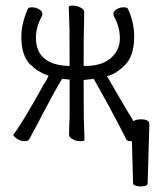

<svg xmlns="http://www.w3.org/2000/svg" viewBox="-20 -498 552 684"><path d="M424 -265Q393 -235 368 -229L361 -227Q417 -130 434 -102Q452 -73 456 -66L460 -69Q469 -73 480 -73Q512 -73 512 -57V-56L506 155Q506 166 481 166Q456 166 454 155L450 5H445Q432 5 429 -3Q424 -14 393 -73Q362 -132 343 -165L314 -217L278 -213V-209Q278 -100 278.5 -79.5Q279 -59 280 -35Q281 -11 281 1Q281 5 266.5 5Q252 5 239 -2Q226 -9 226 -18Q226 -43 228 -81V-215H223Q218 -215 201 -217Q166 -158 132 -92L109 -48Q102 -36 97 -26Q86 -4 85 -4Q82 5 68 5Q54 5 41 -3.5Q28 -12 27 -18Q27 -18 29 -20Q53 -52 92 -120Q112 -154 124.5 -177Q137 -200 144 -210L153 -228L148 -230Q113 -243 91 -266H90Q56 -297 56 -368Q56 -413 79 -466Q81 -472 94 -472Q107 -472 119 -465Q131 -458 131 -448Q131 -444 128 -438Q108 -401 108 -364Q108 -268 223 -263H228V-268Q228 -376 227.5 -397Q227 -418 226 -440.5Q225 -463 225 -473Q225 -478 239.5 -478Q254 -478 267 -471Q280 -464 280 -455L279 -396Q278 -378 278 -268V-263H283Q349 -263 381 -297Q407 -323 407 -362Q407 -401 387 -438Q384 -444 384 -448Q384 -458 395.5 -465Q407 -472 420.5 -472Q434 -472 436 -466Q458 -418 458 -368Q458 -298 424 -265Z"/></svg>

Font: Moon Stars Kai T HW Light
Style: Regular
Weight: 300
Designer: GuiWonder
Version: Version 1.101